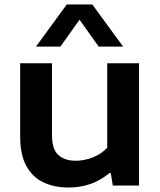

<svg xmlns="http://www.w3.org/2000/svg" viewBox="-20 -828 716 857"><path d="M286.5 9Q222.5 9 173.8 -14Q125 -37 97.5 -87.2Q70 -137.5 70 -218.5V-545.5H212V-226Q212 -161 240.8 -135.8Q269.5 -110.5 318 -110.5Q355.5 -110.5 393 -125Q430.5 -139.5 458.5 -168V-545.5H600.5V0H483.5L474.5 -55.5H468.5Q391.5 9 286.5 9ZM140.5 -620 278 -808H392L529.5 -620H420.5L335 -740L249.5 -620Z"/></svg>

Font: Encode Sans Expanded Expanded SemiBold
Style: Regular
Weight: 600
Width: 7
Designer: Multiple Designers
Foundry: Impallari Type
Version: Version 3.000; ttfautohint (v1.8.3) -l 8 -r 50 -G 200 -x 14 